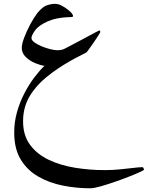

<svg xmlns="http://www.w3.org/2000/svg" viewBox="-20 -492 782 1016"><path d="M741.7 406.2Q741.7 408.7 718.3 419.4Q694.8 430.2 658.4 444.3Q622.1 458.5 582.3 472.2Q542.5 485.8 509 495.1Q475.6 504.4 458.5 504.4Q383.8 504.4 312 490Q240.2 475.6 182.1 442.1Q124 408.7 89.6 351.8Q55.2 294.9 55.2 209.5Q55.2 152.8 70.3 99.9Q85.4 46.9 109.9 0.2Q134.3 -46.4 162.1 -83Q189.9 -119.6 215.3 -143.6Q193.4 -146.5 165 -158.4Q136.7 -170.4 116 -190.7Q95.2 -210.9 95.2 -239.3Q95.2 -259.3 108.4 -293.9Q121.6 -328.6 140.6 -364Q159.7 -399.4 177.2 -422.4Q206.5 -458 230.2 -464.8Q253.9 -471.7 266.6 -471.7Q287.1 -471.7 301.3 -464.8Q321.8 -455.1 342.8 -438Q363.8 -420.9 366.2 -409.7Q367.2 -401.9 359.9 -401.9Q351.6 -401.9 330.8 -400.6Q310.1 -399.4 284.2 -394.8Q258.3 -390.1 233.4 -379.4Q184.1 -357.4 165.3 -330.8Q146.5 -304.2 146.5 -291Q146.5 -279.3 162.1 -267.8Q177.7 -256.3 200.7 -246.8Q223.6 -237.3 246.6 -231.7Q269.5 -226.1 285.2 -226.1Q289.1 -226.1 299.6 -227.3Q310.1 -228.5 319.3 -232.9Q338.4 -242.7 369.1 -258.8Q399.9 -274.9 430.7 -291.5Q461.4 -308.1 482.9 -319.6Q504.4 -331.1 505.4 -331.1Q507.3 -331.1 509.3 -327.9Q511.2 -324.7 511.2 -322.3Q511.2 -320.8 500.7 -304.4Q490.2 -288.1 476.1 -267.6Q461.9 -247.1 450.4 -231.2Q439 -215.3 437 -214.4Q424.3 -207 400.9 -195.6Q377.4 -184.1 351.1 -168.9Q282.2 -129.9 225.8 -84Q169.4 -38.1 135.7 19.3Q102.1 76.7 102.1 149.9Q102.1 224.1 138.7 273.9Q175.3 323.7 237.1 353.3Q298.8 382.8 376.2 395.5Q453.6 408.2 535.2 408.2Q574.2 408.2 614 404.3Q653.8 400.4 686 396.5Q718.3 392.6 733.9 392.6Q737.3 392.6 739.5 397.5Q741.7 402.3 741.7 406.2Z"/></svg>

Font: Scheherazade New Medium
Style: Regular
Weight: 500
Designer: SIL International
Foundry: SIL International
Version: Version 4.000